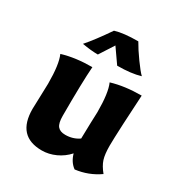

<svg xmlns="http://www.w3.org/2000/svg" viewBox="-151 -724 792 843"><g transform="rotate(30 245.0 -302.5)"><path d="M54 -127 56 -190 58 -257Q58 -355 39 -397Q105 -417 190 -417Q184 -338 184 -167Q184 -130 196 -115Q208 -100 235 -100Q274 -100 304 -121Q306 -181 306 -203L308 -257Q308 -355 289 -397Q355 -417 440 -417Q436 -355 432 -270Q428 -185 428 -157Q428 -113 436 -88Q444 -63 467 -35Q413 3 347 11Q319 -9 308 -48Q283 -20 249 -4.5Q215 11 180 11Q54 11 54 -127ZM103 -485Q140 -527 192 -603Q234 -616 308 -616Q326 -584 354.5 -544.5Q383 -505 398 -491Q352 -477 281 -477L230 -550L183 -477Q148 -477 103 -485Z"/></g></svg>

Font: Mirza
Style: Bold
Weight: 700
Designer: Arabic design by Kourosh Beigpour, Latin design by Eduardo Tunni, engineering by Lasse Fister
Version: Version 1.0010g